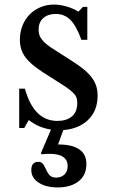

<svg xmlns="http://www.w3.org/2000/svg" viewBox="-20 -560 494 840"><path d="M86 0H64V-172H89Q128 -31 231 -31Q271 -31 294.5 -50.5Q318 -70 318 -110Q318 -125 313.5 -135.5Q309 -146 296.5 -157.5Q284 -169 261.5 -184Q239 -199 202 -222Q168 -243 143 -261Q118 -279 101 -297.5Q84 -316 75.5 -337.5Q67 -359 67 -386Q67 -420 78.5 -448.5Q90 -477 110 -497Q130 -517 157 -528.5Q184 -540 216 -540Q243 -540 272 -531.5Q301 -523 323 -509L343 -530H362V-386H336Q314 -447 288 -473Q262 -499 224 -499Q190 -499 169.5 -481Q149 -463 149 -431Q149 -414 154.5 -401.5Q160 -389 172 -377Q184 -365 202.5 -352.5Q221 -340 247 -324Q290 -297 320.5 -276Q351 -255 370 -234.5Q389 -214 398 -192Q407 -170 407 -142Q407 -75 365.5 -35.5Q324 4 257 9L234 72Q358 72 358 158Q358 206 324 233Q290 260 232 260Q181 260 149 239Q117 218 117 184Q117 148 148 148Q159 148 165.5 154.5Q172 161 181 180Q190 201 199.5 209Q209 217 226 217Q248 217 262 203.5Q276 190 276 167Q276 113 197 113Q189 113 179.5 113.5Q170 114 162 115L159 110L203 7Q147 -2 106 -35Z"/></svg>

Font: SVN-Libre Baskerville
Style: Regular
Weight: 400
Designer: Pablo Impallari, Rodrigo Fuenzalida
Foundry: Pablo Impallari, Rodrigo Fuenzalida
Version: Version 1.000; ttfautohint (v1.8.4)